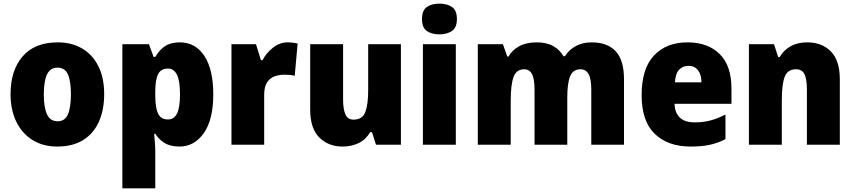

<svg xmlns="http://www.w3.org/2000/svg" viewBox="-20 -796 4697 1056"><path d="M553 -278Q553 -193 524.5 -128Q496 -63 438.5 -26.5Q381 10 295 10Q216 10 158 -26.5Q100 -63 69 -128Q38 -193 38 -278Q38 -409 104.5 -486Q171 -563 298 -563Q373 -563 430.5 -530Q488 -497 520.5 -433Q553 -369 553 -278ZM221 -277Q221 -205 238.5 -167Q256 -129 297 -129Q337 -129 353.5 -167Q370 -205 370 -278Q370 -350 353.5 -387Q337 -424 296 -424Q257 -424 239 -387.5Q221 -351 221 -277Z M969 -563Q1055 -563 1104 -488.5Q1153 -414 1153 -277Q1153 -138 1101 -64Q1049 10 967 10Q916 10 884.5 -10Q853 -30 834 -60H828Q830 -35 832 -11Q834 13 834 37V240H653V-553H799L825 -483H834Q857 -522 888 -542.5Q919 -563 969 -563ZM904 -419Q865 -419 849.5 -388Q834 -357 834 -292V-271Q834 -205 849 -172Q864 -139 904 -139Q937 -139 953.5 -171.5Q970 -204 970 -277Q970 -352 953 -385.5Q936 -419 904 -419Z M1563 -563Q1577 -563 1591.5 -561Q1606 -559 1617 -557L1601 -379Q1591 -382 1577.5 -383.5Q1564 -385 1542 -385Q1515 -385 1490 -376Q1465 -367 1449 -343Q1433 -319 1433 -274V0H1253V-553H1388L1415 -465H1424Q1443 -503 1480.5 -533Q1518 -563 1563 -563Z M2185 -553V0H2048L2026 -69H2016Q1992 -28 1952.5 -9Q1913 10 1864 10Q1786 10 1736 -40Q1686 -90 1686 -193V-553H1867V-249Q1867 -195 1880 -166.5Q1893 -138 1924 -138Q1974 -138 1989.5 -180.5Q2005 -223 2005 -300V-553Z M2397 -776Q2439 -776 2466 -757.5Q2493 -739 2493 -691Q2493 -644 2465.5 -625.5Q2438 -607 2397 -607Q2354 -607 2327.5 -625.5Q2301 -644 2301 -691Q2301 -739 2327.5 -757.5Q2354 -776 2397 -776ZM2487 -553V0H2306V-553Z M3234 -563Q3321 -563 3366.5 -514Q3412 -465 3412 -360V0H3232V-303Q3232 -363 3217 -389Q3202 -415 3173 -415Q3131 -415 3115.5 -376Q3100 -337 3100 -260V0H2920V-303Q2920 -362 2906 -388.5Q2892 -415 2863 -415Q2820 -415 2804.5 -372.5Q2789 -330 2789 -244V0H2608V-553H2746L2770 -485H2777Q2796 -520 2835 -541.5Q2874 -563 2931 -563Q2987 -563 3023 -542.5Q3059 -522 3079 -487H3087Q3110 -523 3147.5 -543Q3185 -563 3234 -563Z M3761 -563Q3873 -563 3938 -499Q4003 -435 4003 -310V-225H3690Q3691 -177 3718.5 -150Q3746 -123 3801 -123Q3848 -123 3887.5 -133.5Q3927 -144 3970 -166V-31Q3931 -10 3886 0Q3841 10 3778 10Q3654 10 3581.5 -59.5Q3509 -129 3509 -273Q3509 -419 3577 -491Q3645 -563 3761 -563ZM3767 -434Q3736 -434 3715.5 -413Q3695 -392 3692 -343H3838Q3838 -385 3819 -409.5Q3800 -434 3767 -434Z M4420 -563Q4501 -563 4550 -513Q4599 -463 4599 -360V0H4418V-304Q4418 -359 4405 -387Q4392 -415 4358 -415Q4312 -415 4296 -374Q4280 -333 4280 -246V0H4099V-553H4237L4260 -482H4268Q4291 -521 4329 -542Q4367 -563 4420 -563Z"/></svg>

Font: Noto Sans Gurmukhi UI SemiCondensed Black
Style: Regular
Weight: 900
Width: 4
Designer: Jelle Bosma - Monotype Design Team
Foundry: Monotype Imaging Inc.
Version: Version 2.004; ttfautohint (v1.8.4.7-5d5b)